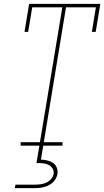

<svg xmlns="http://www.w3.org/2000/svg" viewBox="-20 -755 540 995"><path d="M87 0V-18H187L303 -717H147L126 -590H107L131 -735H500L476 -590H456L477 -717H322L207 -18H304V0ZM57 220 60 202H160Q175 202 190 200Q205 198 219.5 191.5Q234 185 244.5 173Q255 161 258 146Q260 132 253 119.5Q246 107 234 100.5Q222 94 207.5 92Q193 90 179 90H169L184 0H204L192 72Q209 73 225 76.5Q241 80 254.5 89Q268 98 274 113.5Q280 129 278 146Q276 158 269.5 170Q263 182 253 191Q243 200 231.5 205.5Q220 211 207.5 214.5Q195 218 182.5 219Q170 220 157 220Z"/></svg>

Font: Iosevka Slab Thin Oblique
Style: Regular
Weight: 100
Italic angle: -9°
Monospace: yes
Designer: Belleve Invis
Foundry: Belleve Invis
Version: Version 11.1.0; ttfautohint (v1.8.3)